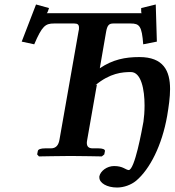

<svg xmlns="http://www.w3.org/2000/svg" viewBox="-20 -698 782 858"><path d="M565 -376C611 -376 626 -298 626 -227C626 -200 624 -174 621 -154C614 -116 582 62 555 62C551 62 540 57 533 53C523 48 509 44 490 44C458 44 429 66 424 90V95C424 120 458 140 503 140C534 140 566 128 588 110C650 58 704 -49 727 -180C734 -222 740 -263 740 -300C740 -382 710 -443 603 -443C539 -443 484 -432 426 -393L454 -555C459.2 -585 467 -593 486 -593H564C603 -593 614 -582 620 -500L681 -512L676 -678L611 -662C611 -656 610 -641 613 -639H189C192 -640 197 -655 199 -662L141 -678L77 -512L133 -500C168 -582 183 -593 221 -593H312C327 -593 333 -588 333 -574C333 -569 333 -564 331 -558L246 -75C242 -50 231 -35 207 -35H181C163 -35 150 -31 149 -23L146 -8L154 1C154 1 261 -1 296 -1C334 -1 435 1 435 1L446 -8L449 -23C450 -31 437 -35 421 -35H395C376 -35 368 -43 368 -60C368 -64 369 -69 370 -75L413 -320L406 -317C472 -372 527 -376 565 -376Z"/></svg>

Font: Linux Libertine O
Style: Bold Italic
Weight: 700
Italic angle: -11.5°
Designer: Philipp H. Poll
Foundry: Philipp H. Poll
Version: Version 4.1.0